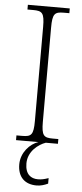

<svg xmlns="http://www.w3.org/2000/svg" viewBox="-62 -747 432 1009"><g transform="rotate(5 154.0 -243.0)"><path d="M43 0H161C117 14 71 63 71 125C71 192 109 228 171 228C192 228 212 222 231 213V184C207 192 194 195 175 195C139 195 108 175 108 117C108 53 162 13 200 0H264V-25H235C187 -25 175 -35 175 -109V-605C175 -679 187 -689 235 -689H264V-714H43V-689H73C121 -689 133 -679 133 -605V-109C133 -35 121 -25 73 -25H43Z"/></g></svg>

Font: Noto Serif Bengali SemiCondensed ExtraLight
Style: Regular
Weight: 200
Width: 4
Designer: Juan Bruce, Universal Thirst, Indian Type Foundry and the Monotype Design Team.
Foundry: Monotype Imaging Inc.
Version: Version 2.003